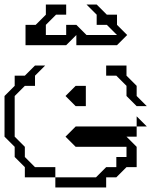

<svg xmlns="http://www.w3.org/2000/svg" viewBox="-20 -785 670 850"><path d="M450 -450V-495H540V-450L585 -405V-360L630 -315H585L540 -360V-405L495 -450ZM90 0V-45L45 -90V-135L0 -180V-360L45 -405V-450H90L135 -495H180L135 -450V-405H90L45 -360V-180L90 -135V-90L135 -45H225V0ZM315 -315 270 -360 315 -405H360V-315ZM585 -225V-270L630 -225ZM225 45V0H405L450 -45H495V-90H540V-135H315L270 -180L315 -225H585V-180H540L585 -135V-45H540L495 0H450V45ZM93 -585V-675H138L183 -720V-765H273V-720H228L183 -675V-630H273V-675H318L363 -630H498L453 -675H408V-720L363 -765H408L453 -720H498V-675L543 -630L498 -585H318V-630L273 -585Z"/></svg>

Font: Rubik Iso
Style: Regular
Weight: 400
Designer: Hubert and Fischer, NaN
Foundry: Hubert and Fischer, NaN
Version: Version 2.200